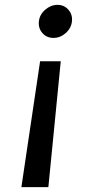

<svg xmlns="http://www.w3.org/2000/svg" viewBox="-20 -520 350 790"><path d="M140 -432Q143 -460 166 -480Q189 -500 216.5 -500Q244 -500 261.5 -480Q279 -460 276 -432Q273 -404 250.5 -384Q228 -364 200 -364Q172 -364 154.5 -384Q137 -404 140 -432ZM68 250 145 -268H230L179 250Z"/></svg>

Font: Orkney Medium
Style: MediumItalic
Weight: 500
Designer: Samuel Oakes and Alfredo Marco Pradil
Foundry: Alfredo Marco Pradil
Version: 1.0; ttfautohint (v1.5)